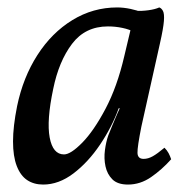

<svg xmlns="http://www.w3.org/2000/svg" viewBox="-20 -487 513 516"><path d="M408 -467Q414 -465 418 -457.5Q422 -450 420.5 -430.5Q419 -411 410 -371L360 -147Q349 -92 349.5 -76Q350 -60 366 -60Q378 -60 390.5 -67Q403 -74 422 -90Q429 -83 433 -75.5Q437 -68 440 -59Q415 -31 386 -11Q357 9 324 9Q296 9 282 -5Q268 -19 263.5 -40Q259 -61 262 -83.5Q265 -106 271 -123Q275 -133 281.5 -149Q288 -165 295 -181Q302 -197 306 -205L342 -346L345 -458Q361 -457 379 -459.5Q397 -462 408 -467ZM360 -454 343 -400Q328 -408 309 -412Q290 -416 270 -416Q209 -416 173.5 -369Q138 -322 123 -248Q105 -163 113.5 -117.5Q122 -72 152 -72Q170 -72 201 -103.5Q232 -135 263.5 -194.5Q295 -254 314 -336L333 -416L380 -409L325 -196H299Q281 -146 249 -98.5Q217 -51 177.5 -21Q138 9 96 9Q71 9 53 -3Q35 -15 25 -41Q15 -67 15 -107Q15 -147 26 -202Q42 -279 80.5 -339Q119 -399 174.5 -433Q230 -467 295 -467Q312 -467 331 -463Q350 -459 360 -454Z"/></svg>

Font: Vollkorn
Style: Italic
Weight: 400
Italic angle: -11°
Designer: Friedrich Althausen
Foundry: Friedrich Althausen
Version: Version 5.001